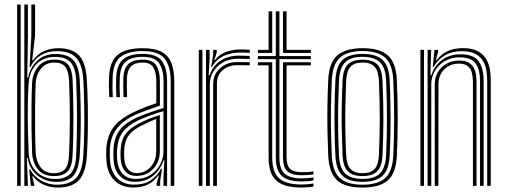

<svg xmlns="http://www.w3.org/2000/svg" viewBox="-20 -820 2238 847"><path d="M55.6 0V-800H71.4V0ZM87.3 0V-800H103.1V-659.4L100.3 -478.1H104.1Q114.1 -525.2 146.2 -553.9Q178.3 -582.5 226.2 -581.9Q279.1 -581.4 304 -554Q328.8 -526.7 331.9 -464.6Q334.7 -407.9 335.7 -353.9Q336.7 -299.8 335.8 -246.1Q334.9 -192.3 331.9 -136.2Q328.2 -74.2 304.8 -46Q281.3 -17.7 228.7 -17.7Q181.1 -17.7 145.5 -45.7Q110 -73.8 102.2 -123L98.5 -122.9L103.1 0ZM222.6 -30.3Q267.2 -30.3 290.4 -53.4Q313.5 -76.6 316.2 -136.9Q319.6 -216.1 319.8 -294.1Q320.1 -372.1 316 -464.9Q313.5 -520.6 291.8 -544.8Q270 -569 222.4 -569Q186.6 -569 161.4 -553.5Q136.3 -538.1 122.4 -512Q108.6 -485.9 106.3 -454Q103.2 -407.3 102.6 -353Q102 -298.7 103.2 -244.9Q104.4 -191.2 106.4 -146.3Q108.1 -111.4 123.4 -85.3Q138.8 -59.1 164.5 -44.7Q190.1 -30.3 222.6 -30.3ZM218.3 -43.3Q169.8 -43.3 146.6 -73.8Q123.3 -104.2 121.6 -146.4Q119.8 -193.2 119.1 -248.2Q118.4 -303.3 119 -356.9Q119.6 -410.5 121.5 -452.8Q123.7 -496 148.6 -526.5Q173.6 -557 220.7 -557Q261.7 -557 280.1 -535.2Q298.6 -513.5 300.4 -464.1Q302.6 -406.6 303.3 -353Q304.1 -299.3 303.5 -246.2Q302.9 -193 300.4 -136.8Q298.3 -84.9 278.4 -64.1Q258.6 -43.3 218.3 -43.3ZM218.1 -55.9Q250.8 -55.9 266.8 -74.1Q282.8 -92.3 284.6 -137Q287.7 -211.3 288.2 -290.9Q288.6 -370.5 284.6 -463.8Q282.8 -507 267.7 -525.5Q252.6 -544.1 220.5 -544.1Q182.1 -544.1 160.7 -517.3Q139.3 -490.5 137.4 -452.6Q135.4 -407 134.8 -351.1Q134.2 -295.2 134.9 -241.3Q135.6 -187.4 137.4 -147.3Q139.1 -110 158.5 -83Q177.8 -55.9 218.1 -55.9ZM234.7 7.4Q200.6 7.4 171.8 -5.8Q143 -19.1 125.9 -42.4H122.5L131 -6L131.2 0H115.8L108.7 -72.9H112.4Q129.6 -41.6 161.5 -23.4Q193.3 -5.2 231.4 -5.2Q288.1 -5.2 315.9 -34.9Q343.7 -64.7 347.7 -136.2Q350.7 -189.2 351.6 -243.4Q352.5 -297.6 351.5 -353Q350.5 -408.5 347.7 -464.9Q343.8 -536.7 315.6 -565.6Q287.4 -594.5 231.5 -594.5Q190 -594.5 159.7 -575.8Q129.4 -557.1 114.4 -524.5H110.6L118.2 -660.9V-800H134.8V-665.4L122.1 -554.4H126.1Q145.3 -581.4 174.2 -594.4Q203.1 -607.4 237.1 -607.4Q298.5 -607.4 328.9 -575.3Q359.2 -543.1 363.3 -465.7Q366.3 -407.9 367.3 -353.4Q368.3 -299 367.4 -245.1Q366.5 -191.2 363.3 -134.8Q358.7 -58 328.3 -25.3Q297.9 7.4 234.7 7.4Z M733 0V-460.6Q733 -526.2 706.8 -560.5Q680.6 -594.8 609.1 -594.8Q547.2 -594.8 513.4 -570.2Q479.7 -545.5 476.9 -479.4Q475.9 -456.4 476.1 -435.2Q476.3 -413.9 477.6 -391.6H462Q460.5 -416.4 460.3 -437Q460.1 -457.6 461 -480Q463.9 -548.1 498.7 -577.7Q533.5 -607.4 609.1 -607.4Q664 -607.4 694.4 -590.2Q724.8 -573 736.8 -540.2Q748.8 -507.4 748.8 -460.6V0ZM579 -30.6Q617.1 -30.6 644.4 -48.5Q671.7 -66.4 686.4 -94.3Q701.1 -122.2 701.1 -151.7V-329.9Q670 -320.6 638.3 -309.1Q606.7 -297.5 585 -286.8Q542.1 -265.2 520.7 -235.9Q499.3 -206.7 496.3 -157.5Q495.5 -144.8 495.8 -135.1Q496 -125.3 496.9 -113.4Q500.7 -74.8 521.8 -52.7Q542.9 -30.6 579 -30.6ZM581.8 -43.9Q551.1 -43.9 533.2 -63.5Q515.3 -83.1 512.5 -115.5Q511.8 -124.9 511.6 -135.1Q511.4 -145.3 511.9 -155.8Q514.2 -202.4 533.8 -228.8Q553.5 -255.1 590.9 -274.3Q614.9 -286.5 637.2 -295.7Q659.5 -304.8 685.1 -312.6V-150.6Q685.1 -123.3 672.6 -98.8Q660.1 -74.4 637 -59.2Q613.9 -43.9 581.8 -43.9ZM583.3 -56.3Q608.5 -56.3 627.8 -69.2Q647.2 -82.1 658.2 -103.4Q669.2 -124.7 669.2 -149.6V-295.1Q650.7 -288.1 633.5 -280.2Q616.4 -272.3 597.3 -262.3Q560.8 -243 545.1 -219Q529.3 -194.9 527.7 -155.1Q527.4 -145.3 527.6 -135.6Q527.7 -125.9 528.4 -116.7Q530.6 -90.1 544.8 -73.2Q559.1 -56.3 583.3 -56.3ZM568.3 7.1Q517.1 7.1 485.6 -23.4Q454 -53.9 449.5 -110.6Q448.5 -123.4 448.4 -135.5Q448.3 -147.7 448.8 -161.3Q451.9 -218.4 479.1 -256.4Q506.4 -294.5 567 -323.8Q581.7 -330.9 596.8 -337.5Q611.9 -344.1 629.8 -350.8Q647.6 -357.5 669.6 -364.6V-460.7Q669.6 -499 656.8 -521.6Q644.1 -544.1 609.1 -544.1Q574.3 -544.1 557.9 -527.1Q541.4 -510.2 540 -475.2Q539.5 -462 539.5 -438.9Q539.4 -415.9 540.6 -391.6H524.8Q523.8 -414 523.8 -437.3Q523.7 -460.7 524.2 -476.1Q526.1 -519.8 547.1 -538.3Q568.1 -556.7 609.1 -556.7Q654.5 -556.7 670 -530.5Q685.4 -504.2 685.4 -460.7V-354Q654.1 -343.7 624.5 -332.7Q594.8 -321.6 573.1 -311.6Q520.4 -286.8 493.6 -250.6Q466.8 -214.5 464.6 -160.3Q464.4 -148.1 464.3 -136.2Q464.3 -124.4 465.3 -111.6Q469.2 -62 497 -33.7Q524.8 -5.5 571.8 -5.5Q615.9 -5.5 644.5 -24.5Q673.1 -43.5 691.1 -76.1H694.9L686.6 -21.2V0H671L670.7 -10.2L681.2 -45.9H678.1Q657.9 -18 631.2 -5.4Q604.5 7.1 568.3 7.1ZM701.3 0V-44.7L705.1 -112.4H701.4Q686.6 -69.5 654.6 -43.7Q622.6 -18 575 -18Q534.9 -18.1 509.8 -43Q484.7 -68 481.1 -112.4Q480.2 -124.7 480.1 -135.6Q480 -146.4 480.5 -159.3Q482.9 -211.6 506.1 -243.6Q529.2 -275.5 579.2 -299.3Q594 -306.3 614.3 -314.1Q634.5 -321.9 657 -329.5Q679.5 -337.2 701.5 -343.6V-460.6Q701.5 -510.7 682.7 -540Q663.9 -569.3 609.1 -569.3Q559.4 -569.3 534.9 -548Q510.4 -526.7 508.3 -476.4Q507.8 -461.5 507.8 -438.3Q507.8 -415.1 509.2 -391.6H493.4Q492.2 -413.4 492 -436.9Q491.8 -460.4 492.5 -476.7Q494.8 -532.6 522.1 -557.4Q549.4 -582.2 609.1 -582.2Q671.3 -582.2 694.2 -550.9Q717.1 -519.5 717.1 -460.6V0Z M888.8 0V-600H904.6L904.6 -555.9L900.4 -488.2H905Q919.2 -530.4 953.2 -552.5Q987.1 -574.6 1034.3 -574.6Q1046.8 -574.6 1060.6 -574.1Q1074.4 -573.6 1081.8 -573V-559.5Q1072.2 -560 1057.1 -560.4Q1042 -560.8 1030.3 -560.8Q991.3 -560.8 963.3 -544.7Q935.4 -528.6 920.5 -503.1Q905.7 -477.5 905.7 -449V0ZM857.1 0V-600H872.9V0ZM920.4 0V-450Q920.4 -491.5 950.4 -518.7Q980.3 -546 1025.1 -546Q1039.7 -546 1054.6 -545.9Q1069.6 -545.8 1081.8 -545.4V-531.8Q1069.9 -532.2 1054.8 -532.3Q1039.6 -532.4 1024.9 -532.4Q988.5 -532.4 962.7 -510.8Q936.9 -489.2 936.9 -451.1V0ZM911.5 -524.6 920.4 -579.4V-600H936.2L936.3 -590.4L925.8 -554.8H928.7Q946.5 -580.3 977.6 -591.1Q1008.7 -602 1041.5 -602Q1049.8 -602 1060.8 -601.6Q1071.8 -601.2 1081.8 -600.4V-586.8Q1073.7 -587.4 1063 -587.8Q1052.2 -588.2 1041 -588.2Q998 -588.2 965.4 -572.4Q932.7 -556.5 915 -524.6Z M1310.9 -19.6Q1249.9 -19.6 1223.3 -43.9Q1196.7 -68.2 1196.7 -124.3V-559.1H1117.6V-572.7H1196.7V-770H1212.6V-572.7H1351.3V-559.1H1212.6V-124.3Q1212.6 -75.5 1235.4 -54.3Q1258.1 -33.1 1310.9 -33.1Q1323.4 -33.1 1336.3 -34.2Q1349.3 -35.2 1362.9 -37.1V-23.9Q1351.6 -21.7 1338.6 -20.7Q1325.5 -19.6 1310.9 -19.6ZM1310.9 7.4Q1232.9 7.4 1199 -23.2Q1165 -53.8 1165 -124.3V-531.8H1117.6V-545.4H1180.9V-124.3Q1180.9 -60.9 1211 -33.5Q1241.1 -6.1 1310.9 -6.1Q1325 -6.1 1338 -7.3Q1351.1 -8.5 1362.9 -10.7V2.7Q1342.5 7.4 1310.9 7.4ZM1310.9 -46.9Q1266.6 -46.9 1247.5 -64.8Q1228.4 -82.8 1228.4 -124.3V-545.4H1351.3V-531.8H1244.2V-124.3Q1244.2 -89.9 1259.8 -75.2Q1275.4 -60.4 1310.9 -60.4Q1322.7 -60.4 1336 -61.1Q1349.2 -61.7 1362.9 -64V-50.8Q1350.7 -48.9 1337.6 -47.9Q1324.6 -46.9 1310.9 -46.9ZM1117.6 -586.4V-600H1165V-770H1180.9V-586.4ZM1228.4 -586.4V-770H1244.2V-600H1351.3V-586.4Z M1579.5 7.4Q1501.3 7.4 1466.4 -25.4Q1431.5 -58.3 1427.9 -133.1Q1425.6 -186.2 1424.6 -240.2Q1423.7 -294.2 1424.4 -350.5Q1425.2 -406.8 1427.9 -466.6Q1431.6 -544.7 1468.4 -576.1Q1505.2 -607.4 1579.5 -607.4Q1655.7 -607.4 1691.5 -575.2Q1727.3 -543 1730.8 -466.2Q1734.4 -381.5 1734.5 -296.9Q1734.6 -212.3 1730.8 -133.1Q1727 -55 1690.2 -23.8Q1653.3 7.4 1579.5 7.4ZM1579.5 -5.2Q1647.2 -5.2 1679.4 -34.6Q1711.5 -63.9 1714.9 -134Q1718.5 -207.9 1718.8 -291Q1719 -374.1 1714.9 -465.8Q1711.8 -536.2 1679.5 -565.5Q1647.2 -594.8 1579.5 -594.8Q1511.1 -594.8 1479.1 -565.3Q1447.1 -535.8 1443.7 -465.8Q1441 -404.1 1440.1 -348.1Q1439.3 -292.2 1440.3 -239.5Q1441.3 -186.8 1443.7 -133.9Q1446.8 -64.6 1478.8 -34.9Q1510.8 -5.2 1579.5 -5.2ZM1579.5 -17.8Q1517.8 -17.8 1490.2 -45.2Q1462.5 -72.6 1459.5 -134.8Q1457 -189.3 1456.1 -242.1Q1455.1 -295 1456 -349.8Q1456.9 -404.6 1459.5 -464.9Q1462.6 -529 1491.2 -555.6Q1519.8 -582.2 1579.5 -582.2Q1638.9 -582.2 1667.6 -555.8Q1696.3 -529.5 1699.1 -465.2Q1701.6 -408.8 1702.4 -354.3Q1703.3 -299.8 1702.6 -245.4Q1701.8 -191 1699.1 -134.8Q1696.2 -71 1667.6 -44.4Q1638.9 -17.8 1579.5 -17.8ZM1579.5 -30.7Q1632.4 -30.7 1656.5 -55.1Q1680.5 -79.5 1683.3 -136Q1687 -215.3 1687.1 -293.5Q1687.2 -371.8 1683.3 -464Q1680.8 -522.6 1655.6 -545.9Q1630.3 -569.3 1579.5 -569.3Q1525.9 -569.3 1502 -544.6Q1478.1 -519.9 1475.3 -463.8Q1472.9 -407.1 1471.9 -353.9Q1471 -300.7 1471.8 -247.1Q1472.7 -193.4 1475.3 -135.1Q1478.1 -78.3 1502.7 -54.5Q1527.4 -30.7 1579.5 -30.7ZM1579.5 -43.3Q1534.7 -43.3 1514 -64.8Q1493.4 -86.3 1491.2 -135.3Q1488.8 -192.8 1487.8 -245.6Q1486.8 -298.5 1487.6 -351.8Q1488.5 -405.2 1491.2 -463.4Q1493.4 -514.5 1514.6 -535.6Q1535.9 -556.7 1579.5 -556.7Q1624.2 -556.7 1644.8 -535.1Q1665.3 -513.6 1667.5 -463.3Q1671.6 -369.2 1671.3 -290.8Q1670.9 -212.5 1667.5 -136.5Q1665.2 -86 1644.4 -64.6Q1623.6 -43.3 1579.5 -43.3ZM1579.5 -55.9Q1616.1 -55.9 1632.9 -74.8Q1649.7 -93.7 1651.6 -136.9Q1655.2 -217.8 1655.4 -293.3Q1655.6 -368.9 1651.6 -462.7Q1649.8 -505.5 1633.3 -524.8Q1616.8 -544.1 1579.5 -544.1Q1542.6 -544.1 1525.9 -525Q1509.1 -506 1507 -463.2Q1504.6 -404.8 1503.6 -352.2Q1502.6 -299.5 1503.5 -246.9Q1504.4 -194.3 1507 -135.8Q1509.1 -93.6 1526 -74.8Q1542.9 -55.9 1579.5 -55.9Z M2129.3 0V-464.8Q2129.3 -486.9 2125.5 -509.7Q2121.7 -532.4 2110.3 -551.6Q2098.9 -570.8 2076.6 -582.5Q2054.2 -594.2 2017.2 -594.2Q1973.7 -594.2 1942.1 -575.5Q1910.6 -556.8 1892.5 -524.6H1888.8L1896.8 -600H1912.6L1912.7 -591.8L1902.7 -554.8H1906.2Q1927.3 -582.5 1956.2 -595.1Q1985.1 -607.7 2021.4 -607.7Q2054 -607.7 2076.1 -599.2Q2098.2 -590.7 2111.9 -576.1Q2125.6 -561.5 2132.8 -543.2Q2140 -525 2142.5 -505.3Q2144.9 -485.6 2144.9 -466.9V0ZM1834.6 0V-600H1850.4V0ZM1897.9 0V-450Q1897.9 -477.4 1911.3 -500.8Q1924.7 -524.2 1948.8 -538.5Q1973 -552.8 2005 -552.8Q2030 -552.8 2045.3 -544.8Q2060.6 -536.8 2068.6 -523.5Q2076.5 -510.2 2079.3 -493.8Q2082.1 -477.4 2082.1 -460.5V0H2066.3V-459.8Q2066.3 -480.7 2061.7 -498.8Q2057.2 -516.9 2043.6 -528.1Q2030 -539.4 2003.1 -539.4Q1978 -539.4 1957.9 -527.8Q1937.8 -516.2 1926.1 -496.2Q1914.5 -476.3 1914.4 -451.1L1913.8 0ZM1866.3 0V-600H1882.1L1878.7 -488.2H1882.5Q1897.3 -531.4 1931 -556.1Q1964.7 -580.8 2012.9 -580.5Q2069.6 -580.2 2091.6 -549.5Q2113.5 -518.8 2113.5 -464V0H2097.7V-462.6Q2097.7 -513.2 2077.9 -540.2Q2058.2 -567.2 2008.5 -567.2Q1969.8 -567.2 1941.6 -550.1Q1913.3 -533 1897.9 -506.1Q1882.5 -479.1 1882.5 -449.2V0Z"/></svg>

Font: Big Shoulders Inline Text Thin
Style: Regular
Weight: 100
Designer: Patric King
Foundry: XO Type Co
Version: Version 2.002